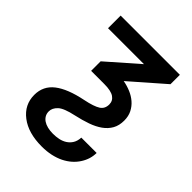

<svg xmlns="http://www.w3.org/2000/svg" viewBox="-217 -657 986 986"><g transform="rotate(45 276.0 -164.0)"><path d="M247.2 -106.5Q277.3 -112.6 298.3 -119.7Q319.2 -126.8 331.3 -134.6Q355.1 -149.9 355.1 -181.5Q355.1 -207.7 333.3 -222.7Q311.4 -237.6 263.1 -237.6H166.9V-306.8L334.5 -453.8H73.5V-545.5H503.6V-477.3L322.4 -318.9Q350.5 -313.9 376.8 -302.9Q403.1 -291.9 423.3 -274.5Q443.5 -257.1 455.8 -233Q468 -208.8 468 -177.2Q468 -141.3 453.5 -115.4Q438.9 -89.5 412.8 -70.8Q386.7 -52.2 350.5 -39.4Q314.3 -26.6 270.6 -17Q204.2 -2.8 182.2 18.1Q160.2 39.1 160.2 63.2Q160.2 79.2 167.1 91.4Q174 103.7 186.6 112.2Q199.2 120.7 217.2 125.2Q235.1 129.6 256.7 129.6Q278.1 129.6 298.5 125.4Q318.9 121.1 335.2 110.6Q351.6 100.1 362 83.1Q372.5 66.1 373.9 40.5H485.1Q485.1 84.9 459.5 124.6Q446.7 144.9 427.7 161.8Q408.7 178.6 384.1 190.9Q359.4 203.1 328.8 209.9Q298.3 216.6 262.1 216.6Q164.4 216.6 106.2 172.2Q47.6 127.5 47.6 56.1Q47.6 -8.5 97.7 -47.4Q147.7 -86.3 247.2 -106.5Z"/></g></svg>

Font: Inter P Medium
Style: Regular
Weight: 500
Designer: Rasmus Andersson
Foundry: rsms
Version: Version 3.018;git-588b23468